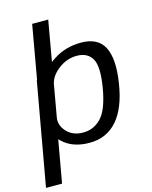

<svg xmlns="http://www.w3.org/2000/svg" viewBox="-184 -876 924 1167"><g transform="rotate(-15 278.0 -292.5)"><path d="M-42.7 200H58.3L172.8 -447.1H72.6ZM-4.3 0H88.2L113.1 -92L235.1 -785H134ZM285.9 3.8Q392.5 3.8 459.5 -72.6Q526.6 -149 549.8 -299.5Q573.4 -446.7 535.5 -522.4Q497.6 -598.1 390.7 -598.1Q293.6 -598.1 217.6 -549.2Q141.5 -500.3 131.9 -447.7L166.3 -394.5Q175.7 -445.9 228.7 -486.6Q281.6 -527.4 345.3 -527.4Q412.2 -527.4 441 -477.9Q469.7 -428.4 447.6 -298Q425.2 -165.9 377.8 -116.2Q330.3 -66.5 263.9 -66.5Q199.7 -66.5 161.2 -107.3Q122.7 -148 131.7 -200.3L78.6 -146.2Q69.4 -93.5 128.9 -44.9Q188.5 3.8 285.9 3.8Z"/></g></svg>

Font: Anybody Thin
Style: Italic
Weight: 100
Italic angle: -10°
Designer: Tyler Finck
Foundry: Etcetera Type Company
Version: Version 1.114;gftools[0.9.25]